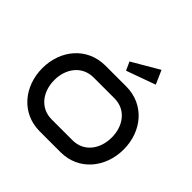

<svg xmlns="http://www.w3.org/2000/svg" viewBox="-188 -951 1136 1136"><g transform="rotate(45 379.5 -383.5)"><path d="M720 -276C720 -427 619 -550 467 -550H293C140 -550 39 -427 39 -276C39 -124 140 0 293 0H467C619 0 720 -124 720 -276ZM620 -276C620 -179 563 -100 467 -100H293C197 -100 139 -179 139 -276C139 -372 197 -451 293 -451H467C563 -451 620 -372 620 -276ZM545 -767 376 -668 400 -615 583 -681Z"/></g></svg>

Font: Bruno Ace SC
Style: Regular
Weight: 400
Designer: Astigmatic (AOETI)
Foundry: Astigmatic (AOETI)
Version: Version 1.000